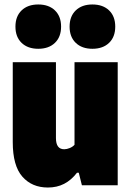

<svg xmlns="http://www.w3.org/2000/svg" viewBox="-20 -828 585 858"><path d="M37 -193V-550H230V-211Q230 -161 267 -161Q278.5 -161 291.8 -166.5Q305 -172 313 -181V-550H506V0H346L332 -56H324Q298.5 -23 266.5 -6.5Q234.5 10 194 10Q122.5 10 79.8 -38.8Q37 -87.5 37 -193ZM49 -709Q49 -755 76.5 -781.5Q104 -808 151 -808Q198 -808 225.5 -781.5Q253 -755 253 -709Q253 -663 225.5 -636.5Q198 -610 151 -610Q104 -610 76.5 -636.5Q49 -663 49 -709ZM291 -709Q291 -755 318.5 -781.5Q346 -808 393 -808Q440 -808 467.5 -781.5Q495 -755 495 -709Q495 -663 467.5 -636.5Q440 -610 393 -610Q346 -610 318.5 -636.5Q291 -663 291 -709Z"/></svg>

Font: Encode Sans Condensed Black
Style: Regular
Weight: 900
Width: 3
Designer: Multiple Designers
Foundry: Impallari Type
Version: Version 2.000